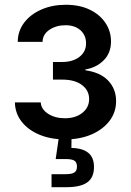

<svg xmlns="http://www.w3.org/2000/svg" viewBox="-20 -569 540 793"><path d="M248.5 6.8Q189.5 6.8 142.8 -12.7Q96.2 -32.2 69.3 -66.7Q42.5 -101.1 41.5 -146H148.4Q149.9 -117.7 178.7 -99.1Q207.5 -80.6 248 -80.6Q292.5 -80.6 320.3 -103Q348.1 -125.5 348.1 -159.7Q348.1 -195.8 318.4 -218Q288.6 -240.2 237.3 -240.2H198.7V-313H237.3Q280.3 -313 307.9 -334Q335.4 -355 335.4 -390.1Q335.4 -423.3 312.3 -444.1Q289.1 -464.8 250.5 -464.8Q212.4 -464.8 184.3 -446Q156.2 -427.2 155.8 -396H53.2Q53.7 -441.4 80.1 -475.8Q106.4 -510.3 151.4 -529.8Q196.3 -549.3 251.5 -549.3Q308.6 -549.3 350.6 -529.1Q392.6 -508.8 415.5 -474.4Q438.5 -439.9 438.5 -397.9Q438.5 -350.1 408.2 -319.8Q377.9 -289.6 332.5 -282.2V-278.8Q395 -270 427.2 -235.6Q459.5 -201.2 459.5 -151.4Q459.5 -105.5 432.4 -69.8Q405.3 -34.2 357.9 -13.7Q310.5 6.8 248.5 6.8ZM192.9 204.1V150.4H251.5Q276.9 150.4 287.4 143.3Q297.9 136.2 297.9 119.1Q297.9 101.6 287.4 94.7Q276.9 87.9 251.5 87.9H210L226.1 -22.9H275.4V0L274.9 42Q321.3 43 344.7 62.3Q368.2 81.5 368.2 120.6Q368.2 164.1 340.6 184.1Q313 204.1 253.9 204.1Z"/></svg>

Font: Inter 16pt Medium
Style: Regular
Weight: 500
Version: Version 4.001;git-66647c0bb